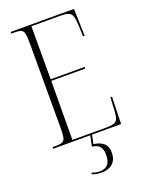

<svg xmlns="http://www.w3.org/2000/svg" viewBox="-171 -797 841 1103"><g transform="rotate(-20 249.5 -245.0)"><path d="M38 0V-10H62Q86 -10 98.5 -16Q111 -22 115 -40Q119 -58 119 -95V-619Q119 -656 115 -674Q111 -692 98.5 -698Q86 -704 62 -704H38V-714H425L430 -548H420L418 -614Q416 -653 410 -672Q404 -691 387 -697.5Q370 -704 336 -704H161V-380H369V-370H161L159 -10H364Q398 -10 414.5 -16Q431 -22 436.5 -38.5Q442 -55 444 -88L448 -166H458L453 0ZM252 224Q224 224 197 214V204Q211 209 222.5 211.5Q234 214 247 214Q277 214 294.5 195.5Q312 177 312 135Q312 101 297 84.5Q282 68 251 65L265 -2H276L264 54Q303 59 325 78Q347 97 347 135Q347 178 322 201Q297 224 252 224Z"/></g></svg>

Font: Noto Serif Display Condensed ExtraLight
Style: Regular
Weight: 200
Width: 3
Designer: Monotype Design Team
Foundry: Monotype Imaging Inc.
Version: Version 2.009